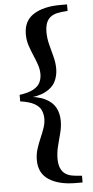

<svg xmlns="http://www.w3.org/2000/svg" viewBox="-64 -840 510 1056"><g transform="rotate(-5 191.0 -312.5)"><path d="M45 -295V-331Q95 -338 122 -353Q149 -368 159 -389.5Q169 -411 169 -435Q169 -461 160 -487.5Q151 -514 139 -541.5Q127 -569 117.5 -598Q108 -627 108 -660Q108 -734 163 -769Q218 -804 311 -804H348V-768L314 -765Q265 -760 243.5 -735Q222 -710 222 -663Q222 -628 231 -593Q240 -558 249 -524Q258 -490 258 -457Q258 -418 241.5 -385.5Q225 -353 184.5 -332.5Q144 -312 70 -308V-318Q144 -314 184.5 -293.5Q225 -273 241.5 -241Q258 -209 258 -169Q258 -136 249 -102Q240 -68 231 -32.5Q222 3 222 39Q222 84 243.5 109.5Q265 135 314 139L348 142V179H311Q218 179 163 143.5Q108 108 108 35Q108 2 117.5 -27.5Q127 -57 139 -84.5Q151 -112 160 -138Q169 -164 169 -190Q169 -215 159 -236.5Q149 -258 122 -273Q95 -288 45 -295Z"/></g></svg>

Font: Noto Serif TC ExtraBold
Style: Regular
Weight: 800
Designer: Ryoko NISHIZUKA 西塚涼子 (kana & ideographs); Frank Grießhammer (Latin, Greek & Cyrillic); Wenlong ZHANG 张文龙 (bopomofo); San
Foundry: Adobe
Version: Version 2.002-H1;hotconv 1.1.0;makeotfexe 2.6.0